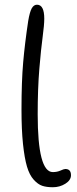

<svg xmlns="http://www.w3.org/2000/svg" viewBox="-20 -808 325 811"><path d="M203.1 -17.1Q176.8 -17.1 158.4 -23.2Q140.1 -29.3 122.3 -49.1Q104.5 -68.8 94 -104.2Q83.5 -139.6 77.1 -200Q70.8 -260.3 70.8 -345.2Q70.8 -463.9 77.9 -544.7Q85 -625.5 99.1 -719.2Q105.5 -757.3 114 -772.7Q122.6 -788.1 136.2 -788.1Q167 -788.1 167 -729Q167 -703.1 160.2 -652.6Q153.3 -602.1 146.2 -517.6Q139.2 -433.1 139.2 -325.2Q139.2 -81.1 203.1 -81.1Q221.2 -81.1 235.6 -87.6Q250 -94.2 255.9 -94.2Q279.8 -94.2 279.8 -67.9Q279.8 -46.9 256.1 -32Q232.4 -17.1 203.1 -17.1Z"/></svg>

Font: Shantell Sans Bouncy
Style: Regular
Weight: 300
Designer: Stephen Nixon, Anya Danilova, Shantell Martin
Foundry: Arrow Type
Version: Version 1.006;[9816181b4]